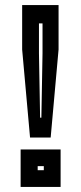

<svg xmlns="http://www.w3.org/2000/svg" viewBox="-20 -734 319 754"><path d="M98 -194 67 -539.5V-714H210V-539.5L179 -194ZM137.5 -272H142.5L147 -525V-642H133V-525ZM61 0V-147H218V0ZM128 -65.5H152V-81.5H128Z"/></svg>

Font: Tourney Condensed Regular
Style: Bold
Weight: 700
Width: 3
Designer: Tyler Finck
Foundry: Etcetera Type Co
Version: Version 1.010; ttfautohint (v1.8.3)